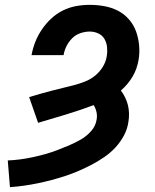

<svg xmlns="http://www.w3.org/2000/svg" viewBox="-20 -763 640 791"><path d="M21 8 12 -102Q38 -103 64 -106.5Q90 -110 115.5 -115.5Q141 -121 166 -128Q191 -135 216 -144.5Q241 -154 265.5 -164.5Q290 -175 313.5 -188.5Q337 -202 355.5 -223Q374 -244 378 -270Q381 -286 377.5 -301.5Q374 -317 366 -330Q310 -309 252.5 -291.5Q195 -274 137 -257L100 -363Q123 -370 146 -376.5Q169 -383 192 -389Q215 -395 238 -400.5Q261 -406 284 -412Q307 -418 330 -427Q353 -436 372 -451.5Q391 -467 404 -488.5Q417 -510 420 -533Q423 -551 421 -569.5Q419 -588 410 -603Q401 -618 384.5 -625.5Q368 -633 350 -633Q331 -633 311.5 -626.5Q292 -620 277.5 -605.5Q263 -591 254 -573Q245 -555 242 -536H110Q115 -564 125.5 -590.5Q136 -617 152.5 -641.5Q169 -666 191 -686.5Q213 -707 239.5 -720Q266 -733 294 -738Q322 -743 350 -743Q381 -743 410.5 -737.5Q440 -732 465.5 -719Q491 -706 510.5 -684Q530 -662 540 -635Q550 -608 553 -577.5Q556 -547 551 -517Q548 -499 542 -481.5Q536 -464 526.5 -448Q517 -432 505 -417.5Q493 -403 478 -390Q488 -377 495.5 -361.5Q503 -346 507 -330Q511 -314 511.5 -296Q512 -278 509 -261Q505 -232 491 -205.5Q477 -179 456.5 -156.5Q436 -134 410.5 -116.5Q385 -99 358.5 -85Q332 -71 304 -59Q276 -47 248.5 -38Q221 -29 193 -21.5Q165 -14 136 -8Q107 -2 78.5 2Q50 6 21 8Z"/></svg>

Font: Iosevka Curly XBdExObl
Style: Regular
Weight: 800
Width: 7
Italic angle: -9°
Monospace: yes
Designer: Belleve Invis
Foundry: Belleve Invis
Version: Version 11.1.0; ttfautohint (v1.8.3)